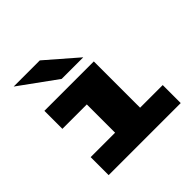

<svg xmlns="http://www.w3.org/2000/svg" viewBox="-178 -885 1056 1056"><g transform="rotate(-45 350.0 -357.0)"><path d="M91.5 0V-140H281.5V-360H91.5V-500H476V-140H652V0ZM283 -557 66.5 -714H270L451 -557Z"/></g></svg>

Font: Trispace SemiExpanded ExtraBold
Style: Regular
Weight: 800
Width: 6
Designer: Tyler Finck
Foundry: Etcetera Type Company
Version: Version 1.210; ttfautohint (v1.8.3)